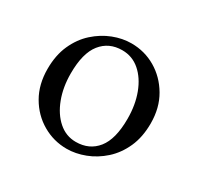

<svg xmlns="http://www.w3.org/2000/svg" viewBox="-109 -585 753 729"><g transform="rotate(30 267.5 -220.0)"><path d="M274 -455Q332 -455 380.5 -426.5Q429 -398 459 -347Q489 -296 489 -228Q489 -168 468.5 -122.5Q448 -77 414 -46.5Q380 -16 339.5 -0.5Q299 15 260 15Q203 15 154 -13.5Q105 -42 75.5 -93Q46 -144 46 -212Q46 -272 66.5 -317.5Q87 -363 121 -393.5Q155 -424 195 -439.5Q235 -455 274 -455ZM277 -25Q336 -25 370 -67.5Q404 -110 404 -199Q404 -260 385.5 -309Q367 -358 334 -386.5Q301 -415 257 -415Q199 -415 165 -372.5Q131 -330 131 -241Q131 -181 149.5 -132Q168 -83 201 -54Q234 -25 277 -25Z"/></g></svg>

Font: Bona Nova SC
Style: Regular
Weight: 400
Designer: Mateusz Machalski
Foundry: Capitalics
Version: Version 4.001; ttfautohint (v1.8.4.7-5d5b)